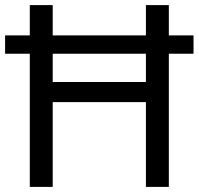

<svg xmlns="http://www.w3.org/2000/svg" viewBox="-20 -734 781 754"><path d="M97 0V-523H0V-595H97V-714H187V-595H553V-714H643V-595H740V-523H643V0H553V-333H187V0ZM187 -412H553V-523H187Z"/></svg>

Font: Noto Sans Avestan
Style: Regular
Weight: 400
Designer: Monotype Design Team
Foundry: Monotype Imaging Inc.
Version: Version 2.003; ttfautohint (v1.8.4.7-5d5b)